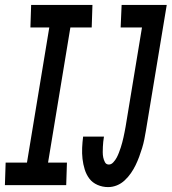

<svg xmlns="http://www.w3.org/2000/svg" viewBox="-51 -755 700 783"><path d="M-31 0 -28 -92H59L150 -643H73L76 -735H326L323 -643H236L145 -92H222L219 0ZM390 8Q367 8 346.5 -1Q326 -10 313.5 -26.5Q301 -43 294.5 -64Q288 -85 285.5 -107Q283 -129 284 -152Q285 -175 288 -198H373Q371 -187 370 -176.5Q369 -166 368.5 -155.5Q368 -145 368 -134Q368 -123 370 -113Q372 -103 377 -93.5Q382 -84 393 -84Q403 -84 411.5 -93.5Q420 -103 425 -112.5Q430 -122 434 -132.5Q438 -143 441.5 -153.5Q445 -164 447.5 -174Q450 -184 452.5 -194.5Q455 -205 457 -216Q459 -227 461 -237L528 -643H441L445 -735H629L544 -222Q541 -204 537.5 -186.5Q534 -169 528.5 -151Q523 -133 516.5 -115.5Q510 -98 502 -81.5Q494 -65 483 -49Q472 -33 457.5 -19.5Q443 -6 425.5 1Q408 8 390 8Z"/></svg>

Font: Iosevka Curly SmBdExObl
Style: Regular
Weight: 600
Width: 7
Italic angle: -9°
Monospace: yes
Designer: Belleve Invis
Foundry: Belleve Invis
Version: Version 11.1.0; ttfautohint (v1.8.3)